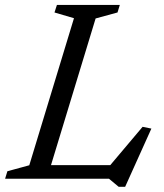

<svg xmlns="http://www.w3.org/2000/svg" viewBox="-38 -702 644 754"><path d="M337.5 -629.5 146 0H-18L-9 -29.5L77 -53L252.5 -630.5L176 -653L185.5 -682.5H432.5L423.5 -653ZM379 -34.5 522 -204 556.5 -197 453.5 31.5H428L390 0H88.5L106.5 -53.5H425Z"/></svg>

Font: Newsreader
Style: Italic
Weight: 400
Italic angle: -17°
Designer: Hugues Gentile
Foundry: Production Type
Version: Version 1.003